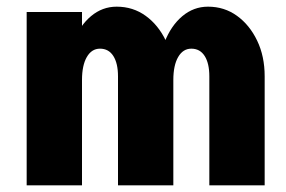

<svg xmlns="http://www.w3.org/2000/svg" viewBox="-20 -556 859 576"><path d="M60 0V-520H226V0ZM334 0V-327H500V0ZM180 -316Q180 -379 199.5 -429Q219 -479 253 -507.5Q287 -536 330 -536L280 -410Q255 -410 240.5 -385Q226 -360 226 -316ZM334 -327Q334 -366 320 -388Q306 -410 280 -410L330 -536Q379 -536 417 -508.5Q455 -481 477.5 -434Q500 -387 500 -327ZM608 0V-327H774V0ZM454 -316Q454 -379 473.5 -429Q493 -479 527 -507.5Q561 -536 604 -536L554 -410Q529 -410 514.5 -385Q500 -360 500 -316ZM608 -327Q608 -366 594 -388Q580 -410 554 -410L604 -536Q653 -536 691 -508.5Q729 -481 751.5 -434Q774 -387 774 -327Z"/></svg>

Font: Akshar Light
Style: Regular
Weight: 300
Designer: Tall Chai
Foundry: Tall Chai
Version: Version 1.100